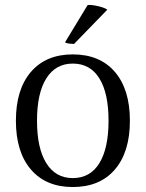

<svg xmlns="http://www.w3.org/2000/svg" viewBox="-20 -740 587 773"><path d="M273 13Q165 13 104.5 -57.5Q44 -128 44 -254Q44 -380 104.5 -450.5Q165 -521 273 -521Q382 -521 442.5 -450.5Q503 -380 503 -254Q503 -128 442.5 -57.5Q382 13 273 13ZM273 -23Q343 -23 380 -83Q417 -143 417 -254Q417 -365 380 -424.5Q343 -484 273 -484Q204 -484 166.5 -424.5Q129 -365 129 -254Q129 -143 166.5 -83Q204 -23 273 -23ZM412 -701 278 -563Q270 -563 258 -564.5Q246 -566 242 -570L333 -720Q345 -721 361.5 -718Q378 -715 392 -710.5Q406 -706 412 -701Z"/></svg>

Font: Arima Thin
Style: Regular
Weight: 400
Version: Version 1.100